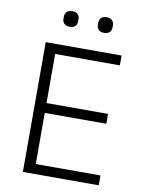

<svg xmlns="http://www.w3.org/2000/svg" viewBox="-96 -950 765 1017"><g transform="rotate(10 287.0 -442.0)"><path d="M210 -800C237 -800 249 -816 249 -837V-847C249 -868 237 -884 210 -884C182 -884 170 -868 170 -847V-837C170 -816 182 -800 210 -800ZM394 -800C422 -800 434 -816 434 -837V-847C434 -868 422 -884 394 -884C367 -884 355 -868 355 -847V-837C355 -816 367 -800 394 -800ZM507 0V-53H159V-328H490V-381H159V-645H507V-698H99V0Z"/></g></svg>

Font: IBM Plex Thai Looped Light
Style: Regular
Weight: 300
Designer: Mike Abbink, Paul van der Laan, Pieter van Rosmalen, Ben Mitchell, Mark Frömberg
Foundry: Bold Monday
Version: Version 1.0